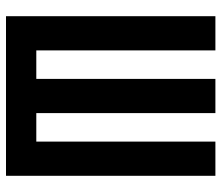

<svg xmlns="http://www.w3.org/2000/svg" viewBox="-69 -669 738 640"><g transform="rotate(90 300.0 -349.0)"><path d="M34 -698H148V-101H243V-698H357V-101H452V-698H566V0H34Z"/></g></svg>

Font: IBM Plex Mono SmBld
Style: Regular
Weight: 600
Monospace: yes
Designer: Mike Abbink, Paul van der Laan, Pieter van Rosmalen
Foundry: Bold Monday
Version: Version 2.3